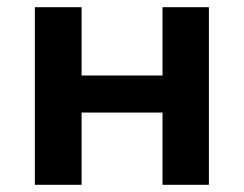

<svg xmlns="http://www.w3.org/2000/svg" viewBox="-20 -514 679 534"><path d="M77 0V-494H207V-304H432V-494H561V0H432V-201H207V0Z"/></svg>

Font: Nunito Sans 10pt
Style: Bold
Weight: 700
Designer: Vernon Adams
Foundry: Vernon Adams
Version: Version 3.101;gftools[0.9.27]